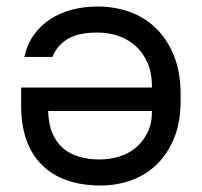

<svg xmlns="http://www.w3.org/2000/svg" viewBox="-20 -560 620 590"><path d="M280 -540Q238 -540 200.5 -530Q163 -520 133.5 -500.5Q104 -481 83.5 -452Q63 -423 55 -385H141Q155 -420 187.5 -440Q220 -460 280 -460Q310 -460 339.5 -451Q369 -442 393 -422Q417 -402 432 -370Q447 -338 447 -291H45V-235Q45 -117 108.5 -53.5Q172 10 290 10Q339 10 383.5 -6Q428 -22 461.5 -54.5Q495 -87 515 -135.5Q535 -184 535 -250V-270Q535 -339 514 -390Q493 -441 458 -474.5Q423 -508 377 -524Q331 -540 280 -540ZM447 -219Q447 -180 433 -152Q419 -124 396.5 -105.5Q374 -87 345 -78.5Q316 -70 285 -70Q253 -70 224.5 -78Q196 -86 175 -103.5Q154 -121 141.5 -149.5Q129 -178 128 -219Z"/></svg>

Font: Golos Text VF
Style: Regular
Weight: 400
Designer: A.Korolkova, Vitaly Kuzmin
Foundry: ParaType Ltd
Version: Version 2.005